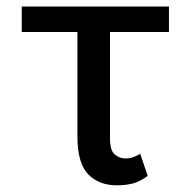

<svg xmlns="http://www.w3.org/2000/svg" viewBox="-20 -548 574 578"><path d="M488.6 -528.4V-451.7H311.1V-132.1Q311.1 -94.8 325.5 -82.9Q339.8 -71 358 -71Q370.7 -71 382.6 -75.5Q394.5 -79.9 402 -85.2L424.7 -18.5Q400.2 -0.4 378 4.8Q355.8 9.9 332.4 9.9Q277 9.9 245 -23.8Q213.1 -57.5 213.1 -136.4V-451.7H45.5V-528.4Z"/></svg>

Font: Interface
Style: Regular
Weight: 400
Designer: Rasmus Andersson
Foundry: rsms
Version: Version 1.8